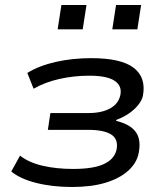

<svg xmlns="http://www.w3.org/2000/svg" viewBox="-20 -737 660 766"><path d="M267 9Q188 9 123.5 -7.5Q59 -24 25 -53L60 -116Q96 -88 151 -75.5Q206 -63 271 -63Q354 -63 395.5 -83Q437 -103 445 -140Q453 -182 423.5 -200.5Q394 -219 332 -219H171L181 -286H334Q385 -286 418.5 -304Q452 -322 460 -357Q468 -394 437.5 -414.5Q407 -435 336 -435Q275 -435 217 -422Q159 -409 114 -383L89 -446Q136 -475 202.5 -490Q269 -505 344 -505Q464 -505 514 -466Q564 -427 550 -354Q546 -337 532 -319Q518 -301 496 -285.5Q474 -270 445 -259L443 -255Q500 -241 522 -210Q544 -179 533 -125Q525 -86 491 -55.5Q457 -25 401 -8Q345 9 267 9ZM428 -620 443 -717H543L528 -620ZM210 -620 225 -717H325L310 -620Z"/></svg>

Font: Nunito Sans 7pt SemiExpanded
Style: Italic
Weight: 400
Width: 6
Italic angle: -9°
Designer: Vernon Adams
Foundry: Vernon Adams
Version: Version 3.101;gftools[0.9.27]